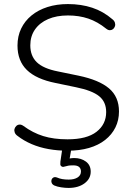

<svg xmlns="http://www.w3.org/2000/svg" viewBox="-20 -733 647 944"><path d="M312 8Q264 8 219 0Q174 -8 135.5 -24.5Q97 -41 66 -65Q56 -72 52.5 -81.5Q49 -91 51.5 -99.5Q54 -108 60.5 -114Q67 -120 76 -120.5Q85 -121 95 -114Q141 -80 192.5 -64Q244 -48 312 -48Q407 -48 454.5 -85Q502 -122 502 -182Q502 -232 467.5 -260Q433 -288 354 -304L253 -325Q158 -344 112 -389Q66 -434 66 -509Q66 -555 84 -592.5Q102 -630 135 -657Q168 -684 213.5 -698.5Q259 -713 314 -713Q379 -713 433.5 -695Q488 -677 533 -638Q542 -631 545 -621.5Q548 -612 545 -603.5Q542 -595 536 -590Q530 -585 521 -584.5Q512 -584 502 -592Q460 -626 414.5 -641.5Q369 -657 314 -657Q258 -657 216.5 -639Q175 -621 152 -588Q129 -555 129 -510Q129 -458 161 -427Q193 -396 264 -382L366 -361Q467 -340 516 -298.5Q565 -257 565 -185Q565 -142 547.5 -106.5Q530 -71 497 -45Q464 -19 417.5 -5.5Q371 8 312 8ZM317 191Q300 191 280.5 188Q261 185 247 179Q237 174 234 166Q231 158 233.5 150.5Q236 143 243 139.5Q250 136 261 140Q272 145 286 147.5Q300 150 318 150Q345 150 361.5 139.5Q378 129 378 110Q378 96 369 88Q360 80 340 80Q332 80 324 80.5Q316 81 306 84Q296 87 291 87.5Q286 88 281 84Q277 81 276.5 75.5Q276 70 277 61L289 -20H334L321 55L300 51Q312 48 323.5 46Q335 44 345 44Q379 44 402.5 61.5Q426 79 426 111Q426 146 395.5 168.5Q365 191 317 191Z"/></svg>

Font: Nunito ExtraLight Light
Style: Regular
Weight: 300
Version: Version 3.602